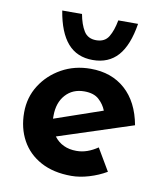

<svg xmlns="http://www.w3.org/2000/svg" viewBox="-78 -737 701 813"><g transform="rotate(10 272.0 -330.5)"><path d="M283 11Q206 11 151.5 -18.5Q97 -48 68.5 -100Q40 -152 40 -219Q40 -284 73 -336Q106 -388 161.5 -419Q217 -450 286 -450Q376 -450 435 -397.5Q494 -345 512 -247L190 -142Q224 -97 286 -97Q310 -97 332.5 -105Q355 -113 377 -128L433 -33Q399 -13 359 -1Q319 11 283 11ZM165 -214 371 -285Q361 -311 339 -331Q317 -351 276 -351Q226 -351 195.5 -317Q165 -283 165 -227Q165 -220 165 -214ZM287 -488Q219 -488 179 -534Q139 -580 124 -672H209Q217 -628 234 -600.5Q251 -573 287 -573Q324 -573 340.5 -600.5Q357 -628 365 -672H450Q435 -578 395 -533Q355 -488 287 -488Z"/></g></svg>

Font: Reem Kufi SemiBold
Style: Regular
Weight: 600
Designer: Khaled Hosny
Version: Version 1.001